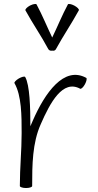

<svg xmlns="http://www.w3.org/2000/svg" viewBox="-20 -937 496 967"><path d="M262 -690C298 -756 341 -819 377 -885C380 -890 369 -901 354 -909C339 -917 324 -919 322 -915C293 -861 270 -804 243 -748C216 -804 193 -861 164 -915C161 -919 147 -917 131 -909C116 -901 106 -890 108 -885C144 -819 188 -756 223 -690C227 -683 235 -680 243 -682C251 -680 259 -683 262 -690ZM142 0C142 -106 143 -217 185 -311C233 -421 296 -538 384 -490C389 -488 400 -498 408 -513C416 -528 419 -543 414 -545C302 -606 206 -469 145 -329C141 -320 137 -310 133 -301C133 -394 130 -509 107 -549C104 -554 90 -550 75 -542C60 -533 50 -522 53 -518C89 -455 89 -353 89 -267C89 -179 80 -92 80 -4C80 -4 80 -4 80 -3C80 -2 80 -1 80 0C80 5 94 10 111 10C129 10 142 5 142 0Z"/></svg>

Font: Nupuram ExtraLight
Style: Regular
Weight: 200
Designer: Santhosh Thottingal (santhosh.thottingal@gmail.com)
Foundry: SMC
Version: Version 1.000